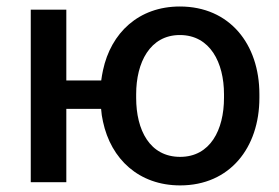

<svg xmlns="http://www.w3.org/2000/svg" viewBox="-20 -558 855 588"><path d="M183.1 -528.3H74.2V0H183.1V-224.6H289.6C290.5 -211.4 292.5 -198.2 295.4 -185.5C319.8 -70.8 405.3 9.8 531.7 9.8C684.1 9.8 774.4 -106 774.4 -258.3V-269.5C774.4 -422.4 683.6 -538.1 530.8 -538.1C404.8 -538.1 319.8 -457.5 295.4 -342.8C293 -332.5 291.5 -321.8 290 -311.5H183.1ZM397 -269.5C397 -366.2 439 -450.7 530.8 -450.7C623.5 -450.7 666 -366.2 666 -269.5V-258.3C666 -159.7 623.5 -77.6 531.7 -77.6C438.5 -77.6 397 -159.7 397 -258.3Z"/></svg>

Font: Bert Sans Medium
Style: Regular
Weight: 500
Designer: Christian Robertson (Google), Cristiano Sobral
Foundry: Google, Cristiano Sobral
Version: Version 3.101